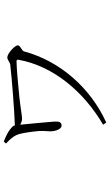

<svg xmlns="http://www.w3.org/2000/svg" viewBox="202 -750 595 1040"><g transform="rotate(-90 500.0 -230.5)"><path d="M253 -508 242 -496C274 -467 287 -447 294 -422C301 -396 308 -343 310 -314C311 -288 308 -273 308 -254C308 -236 317 -195 339 -195C360 -195 362 -212 361 -234C359 -266 348 -377 344 -419C355 -413 365 -409 376 -409C394 -409 439 -418 497 -424C554 -430 657 -439 687 -439C694 -439 697 -436 696 -430C664 -243 524 -75 344 30L356 47C541 -37 688 -201 741 -398C744 -411 774 -418 774 -432C774 -448 730 -489 708 -489C696 -489 683 -475 669 -473C594 -464 411 -450 340 -448C340 -451 338 -455 336 -458C314 -482 286 -495 253 -508Z"/></g></svg>

Font: Noto Serif CJK SC ExtraLight
Style: Regular
Weight: 200
Designer: Ryoko NISHIZUKA 西塚涼子 (kana & ideographs); Frank Grießhammer (Latin, Greek & Cyrillic); Wenlong ZHANG 张文龙 (bopomofo); San
Foundry: Adobe
Version: Version 2.001;hotconv 1.1.0;makeotfexe 2.6.0